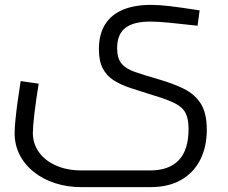

<svg xmlns="http://www.w3.org/2000/svg" viewBox="-20 -520 935 788"><path d="M313.9 248Q256 248 206 231.7Q156 215.4 118.8 185.8Q81.6 156.2 60.8 115.6Q40 75 40 25.8Q40 6 43.3 -27.5Q46.6 -61 52.2 -102.4Q57.8 -143.8 64.8 -187.2L138.8 -176.6Q127.6 -109.2 121.2 -53.9Q114.8 1.4 114.8 25Q114.8 70.1 140.1 105Q165.4 139.9 210.4 159.6Q255.5 179.4 313.9 179.4H596.9Q673.4 179.4 713.7 137.4Q753.9 95.3 753.9 9.2Q753.9 -32.5 741.5 -56.4Q729.1 -80.3 697.3 -96.3Q665.6 -112.3 606.6 -129.7Q556.6 -145.3 515.8 -158.7Q475.1 -172.1 446.1 -190.8Q417.1 -209.5 401.5 -239.8Q385.9 -270.1 385.9 -317.9Q385.9 -378.9 411.1 -419.5Q436.4 -460 484.3 -480Q532.2 -500 599.6 -500Q633.7 -500 677.3 -494.8Q720.9 -489.6 799.3 -477.4L790.9 -414.4Q721 -422.4 674 -426.9Q627 -431.4 596.6 -431.4Q527.5 -431.4 494.1 -405.1Q460.7 -378.7 460.7 -322.3Q460.7 -280.8 478.8 -259.1Q496.9 -237.4 534.1 -224.6Q571.3 -211.8 627.3 -195.6Q689.5 -177.8 734.5 -155.6Q779.5 -133.4 804.1 -94.6Q828.7 -55.8 828.7 12.6Q828.7 82.2 802 135.3Q775.3 188.4 723.7 218.2Q672.1 248 596.9 248Z"/></svg>

Font: Titillium Web
Style: Bold
Weight: 700
Designer: Mohamed Gaber, Accademia di Belle Arti di Urbino
Foundry: Kief Type Foundry, Accademia di Belle Arti di Urbino
Version: Version 3.000